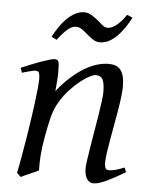

<svg xmlns="http://www.w3.org/2000/svg" viewBox="-50 -699 594 761"><g transform="rotate(5 247.0 -318.5)"><path d="M475.1 -35.2Q430.7 -8.8 399.7 5.6Q368.7 20 350.1 20Q333 20 323.5 4.6Q314 -10.7 314 -37.1Q314 -45.9 317.1 -68.6Q320.3 -91.3 325.2 -121.6Q330.1 -151.9 335.9 -186Q341.8 -220.2 346.7 -251Q351.6 -281.7 354.7 -306.2Q357.9 -330.6 357.9 -341.8Q357.9 -378.9 350.1 -393.6Q342.3 -408.2 320.8 -408.2Q314.5 -408.2 298.6 -400.4Q282.7 -392.6 262.7 -377Q242.7 -361.3 220.9 -337.9Q199.2 -314.5 181.2 -283.2Q167.5 -259.8 158.9 -227.1Q150.4 -194.3 142.1 -147Q134.3 -103.5 132.1 -72.3Q129.9 -41 130.9 -12.2Q124.5 -8.8 115 -4.6Q105.5 -0.5 95.5 3.9Q85.4 8.3 76.2 12.5Q66.9 16.6 61 20L44.9 4.9Q51.8 -27.3 58.3 -64.9Q64.9 -102.5 71 -140.4Q77.1 -178.2 82.5 -215.1Q87.9 -252 91.8 -283Q95.7 -314 97.9 -337.2Q100.1 -360.4 100.1 -372.1Q100.1 -383.3 98.9 -389.9Q97.7 -396.5 95.5 -399.7Q93.3 -402.8 89.8 -403.8Q86.4 -404.8 82 -404.8Q77.6 -404.8 69.1 -402.8Q60.5 -400.9 51.8 -398.4Q43 -396 29.8 -392.1L22.9 -411.1Q43.5 -419.9 64.2 -428.2Q85 -436.5 103 -442.9Q121.1 -449.2 134.5 -453.1Q147.9 -457 153.8 -457Q160.6 -457 164.6 -454.8Q168.5 -452.6 170.2 -446.8Q171.9 -440.9 172.4 -430.2Q172.9 -419.4 172.9 -401.9Q172.9 -396.5 172.4 -387.2Q171.9 -377.9 171.1 -367.4Q170.4 -356.9 169.4 -346.9Q168.5 -336.9 168 -331.1Q194.3 -364.3 221.2 -388.2Q248 -412.1 273.9 -427.5Q299.8 -442.9 324 -450Q348.1 -457 370.1 -457Q385.3 -457 397.2 -452.6Q409.2 -448.2 417 -438.2Q424.8 -428.2 429 -411.9Q433.1 -395.5 433.1 -372.1Q433.1 -355 429.9 -329.6Q426.8 -304.2 421.9 -274.7Q417 -245.1 411.1 -213.9Q405.3 -182.6 400.4 -154.3Q395.5 -126 392.3 -102.8Q389.2 -79.6 389.2 -65.9Q389.2 -49.3 393.6 -43.2Q397.9 -37.1 406.7 -37.1Q418 -37.1 432.6 -41Q447.3 -44.9 467.8 -53.2ZM327.1 -539.1Q311.5 -539.1 299.1 -547.4Q286.6 -555.7 275.1 -565.7Q263.7 -575.7 252.2 -584Q240.7 -592.3 228 -592.3Q210.9 -592.3 193.4 -576.9Q175.8 -561.5 155.3 -534.2L134.3 -544.4Q144.5 -564 157.5 -583.3Q170.4 -602.5 185.8 -617.9Q201.2 -633.3 218.8 -642.8Q236.3 -652.3 254.9 -652.3Q271 -652.3 284.4 -644Q297.9 -635.7 309.6 -625.7Q321.3 -615.7 331.5 -607.4Q341.8 -599.1 352.1 -599.1Q369.1 -599.1 387.9 -614.5Q406.7 -629.9 425.3 -657.2L447.3 -647.5Q437 -627.9 424.1 -608.4Q411.1 -588.9 396 -573.5Q380.9 -558.1 363.5 -548.6Q346.2 -539.1 327.1 -539.1Z"/></g></svg>

Font: Akkhara
Style: Italic
Weight: 400
Italic angle: -7°
Designer: J. Victor Gaultney
Version: Version 1.00 June 13, 2006, initial release